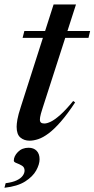

<svg xmlns="http://www.w3.org/2000/svg" viewBox="-36 -636 434 883"><path d="M68 -462 76 -493.5H378.5L371 -462ZM160 -139Q155 -123.5 152.2 -113.5Q149.5 -103.5 148.5 -97Q147.5 -90.5 147.5 -86Q147.5 -76 152.8 -72Q158 -68 168 -68Q180 -68 197.8 -76.5Q215.5 -85 241 -107.5Q266.5 -130 300.5 -171.5L309.5 -165Q273.5 -110.5 243.2 -76Q213 -41.5 187.5 -22.5Q162 -3.5 140.2 3.8Q118.5 11 100 11Q75 11 57.8 -3.5Q40.5 -18 40.5 -53Q40.5 -65.5 44 -86.5Q47.5 -107.5 60.5 -147L210.5 -615.5H313.5ZM27.5 103Q27.5 82 46.5 62.8Q65.5 43.5 95.5 43.5Q119 43.5 132.5 57.5Q146 71.5 146 96.5Q146 119.5 130.5 147.8Q115 176 79.8 198.5Q44.5 221 -15.5 227.5L-10 206.5Q21.5 202.5 40.5 193.5Q59.5 184.5 68.2 172.5Q77 160.5 77 148.5Q77 133 64.8 125.8Q52.5 118.5 40 114Q27.5 109.5 27.5 103Z"/></svg>

Font: Newsreader 60pt Medium
Style: Italic
Weight: 500
Italic angle: -17°
Designer: Hugues Gentile
Foundry: Production Type
Version: Version 1.003